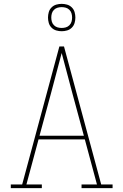

<svg xmlns="http://www.w3.org/2000/svg" viewBox="-20 -976 640 996"><path d="M197 0H36V-19H95L288 -735H312L505 -19H564V0H403V-19H483L420 -253H180L117 -19H197ZM185 -272H415L356 -490Q342 -543 328 -595.5Q314 -648 300 -701Q286 -648 272 -595.5Q258 -543 244 -490ZM300 -814Q286 -814 272 -818Q258 -822 247.5 -832.5Q237 -843 233 -857Q229 -871 229 -885Q229 -899 233 -913Q237 -927 247.5 -937.5Q258 -948 272 -952Q286 -956 300 -956Q314 -956 328 -952Q342 -948 352.5 -937.5Q363 -927 367 -913Q371 -899 371 -885Q371 -871 367 -857Q363 -843 352.5 -832.5Q342 -822 328 -818Q314 -814 300 -814ZM300 -831Q311 -831 321.5 -834Q332 -837 340 -845Q348 -853 351 -863.5Q354 -874 354 -885Q354 -896 351 -906.5Q348 -917 340 -925Q332 -933 321.5 -936Q311 -939 300 -939Q289 -939 278.5 -936Q268 -933 260 -925Q252 -917 249 -906.5Q246 -896 246 -885Q246 -874 249 -863.5Q252 -853 260 -845Q268 -837 278.5 -834Q289 -831 300 -831Z"/></svg>

Font: Iosevka HT Thin Extended
Style: Regular
Weight: 100
Width: 7
Monospace: yes
Designer: Belleve Invis
Foundry: Belleve Invis
Version: Version 32.3.0; ttfautohint (v1.8.4)